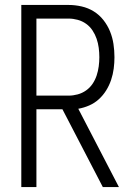

<svg xmlns="http://www.w3.org/2000/svg" viewBox="-20 -755 540 775"><path d="M66 0V-735H257Q283 -735 309.5 -729Q336 -723 358.5 -709Q381 -695 397.5 -674Q414 -653 424 -628.5Q434 -604 438 -577.5Q442 -551 442 -524Q442 -501 439 -478Q436 -455 428.5 -432.5Q421 -410 408.5 -390Q396 -370 379 -354.5Q362 -339 340.5 -329.5Q319 -320 296 -316L460 0H395L232 -314H127V0ZM127 -369H257Q275 -369 293.5 -374Q312 -379 327.5 -390Q343 -401 353.5 -416.5Q364 -432 370 -450Q376 -468 378.5 -487Q381 -506 381 -524Q381 -543 378.5 -562Q376 -581 370 -598.5Q364 -616 353.5 -632Q343 -648 327.5 -659Q312 -670 293.5 -675Q275 -680 257 -680H127Z"/></svg>

Font: Iosevka SS04 Light
Style: Regular
Weight: 300
Monospace: yes
Designer: Belleve Invis
Foundry: Belleve Invis
Version: Version 19.0.0; ttfautohint (v1.8.4)